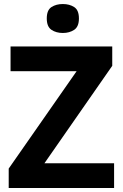

<svg xmlns="http://www.w3.org/2000/svg" viewBox="-20 -948 619 968"><path d="M555.2 0H23.9V-98.1L366.2 -588.9H33.2V-713.9H545.9V-616.2L204.1 -125H555.2ZM296.9 -927.7Q330.1 -927.7 354 -912.4Q377.9 -897 377.9 -855Q377.9 -813.5 354 -797.6Q330.1 -781.7 296.9 -781.7Q263.2 -781.7 239.5 -797.6Q215.8 -813.5 215.8 -855Q215.8 -897 239.5 -912.4Q263.2 -927.7 296.9 -927.7Z"/></svg>

Font: Wonky
Style: Regular
Weight: 400
Designer: Monotype Design Team
Foundry: Monotype Imaging Inc.
Version: Version 3.000